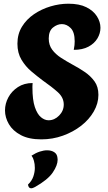

<svg xmlns="http://www.w3.org/2000/svg" viewBox="-20 -746 583 1036"><path d="M203 6Q136 6 92.5 -17Q49 -40 28 -76Q7 -112 7 -150Q7 -187 25 -220.5Q43 -254 76.5 -276Q110 -298 156 -298Q155 -289 155 -281.5Q155 -274 155 -274Q155 -207 168 -168.5Q181 -130 201 -113.5Q221 -97 242 -97Q274 -97 299 -122.5Q324 -148 324 -182Q324 -220 291.5 -249Q259 -278 209 -313Q181 -334 149.5 -360.5Q118 -387 96 -423.5Q74 -460 74 -510Q74 -562 98.5 -602Q123 -642 163.5 -669.5Q204 -697 252.5 -711.5Q301 -726 349 -726Q408 -726 446 -707Q484 -688 503 -658Q522 -628 522 -596Q522 -566 505.5 -538.5Q489 -511 457 -494Q425 -477 378 -477Q381 -491 382 -502.5Q383 -514 383 -523Q383 -573 361.5 -594.5Q340 -616 314 -616Q289 -616 266 -597.5Q243 -579 243 -538Q243 -503 261.5 -478Q280 -453 309.5 -434Q339 -415 372 -397Q406 -379 437.5 -357.5Q469 -336 490 -307Q511 -278 511 -234Q511 -188 486 -144.5Q461 -101 418 -67.5Q375 -34 319.5 -14Q264 6 203 6ZM148 270Q134 270 131 250Q152 230 160 206Q168 182 168 160Q168 139 163 121.5Q158 104 152 97L150 94Q173 79 194.5 72Q216 65 234 65Q257 65 272.5 75Q288 85 290 105Q291 109 291 116Q291 146 264.5 185Q238 224 169 263Q163 266 158 268Q153 270 148 270Z"/></svg>

Font: Agbalumo
Style: Regular
Weight: 400
Designer: Raphael Alegbeleye
Foundry: Sorkin Type Co.
Version: Version 1.000; ttfautohint (v1.8.4)